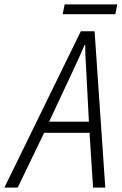

<svg xmlns="http://www.w3.org/2000/svg" viewBox="-80 -859 560 879"><path d="M448 -794 457 -839H216L207 -794ZM261 -550Q288 -607 307 -653H310Q310 -631 311 -603.5Q312 -576 314 -551L327 -302H145ZM1 0 122 -251H330L346 0H402L353 -716H290L-60 0Z"/></svg>

Font: Noto Sans UI SemiCondensed Light
Style: Italic
Weight: 300
Width: 4
Designer: Monotype Design Team
Foundry: Monotype Imaging Inc.
Version: 1.001